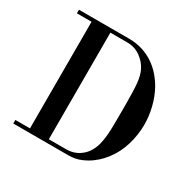

<svg xmlns="http://www.w3.org/2000/svg" viewBox="-154 -861 1032 1023"><g transform="rotate(30 362.0 -350.0)"><path d="M50 -700H356Q402 -700 440.5 -688Q479 -676 510 -655Q541 -634 565 -606.5Q589 -579 606 -549Q632 -502 645 -448.5Q658 -395 658 -344Q658 -282 640 -220Q622 -158 583 -107Q578 -100 562 -82.5Q546 -65 521.5 -46.5Q497 -28 463.5 -14Q430 0 389 0H50V-22H140V-678H50ZM256 -678V-22H359Q371 -22 388 -24Q405 -26 424 -35Q443 -44 461.5 -61Q480 -78 494 -108Q501 -123 505.5 -141Q510 -159 513 -182.5Q516 -206 517 -236Q518 -266 518 -306V-394Q518 -473 513.5 -518Q509 -563 494 -592Q477 -627 441.5 -652.5Q406 -678 359 -678Z"/></g></svg>

Font: EIisabethische
Style: Book
Weight: 400
Designer: Salychow
Version: Version 1.3